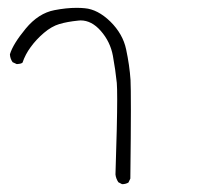

<svg xmlns="http://www.w3.org/2000/svg" viewBox="-20 -274 540 492"><path d="M292.5 197.8Q293 197.8 295.4 197.8Q297.9 197.8 301.8 196.8Q305.7 195.8 309.1 193.8L314 183.6Q315.4 66.4 315.4 7.3Q315.4 -51.8 314.5 -68.8Q312 -106.4 303.2 -147.5Q294.9 -187 262.7 -218.8Q230.5 -250 197.3 -252.9Q187.5 -253.9 176.3 -253.9Q149.9 -253.9 119.6 -248Q78.6 -240.2 45.9 -200.7Q13.2 -161.1 5.4 -134.8Q5.9 -124 12.2 -114.7L22.5 -109.9Q23.4 -109.9 24.9 -109.9Q26.4 -109.9 29.3 -110.4Q34.2 -110.8 37.6 -113.3Q44.9 -134.8 58.6 -153.3Q72.8 -172.9 92.5 -189.7Q112.3 -206.5 132.1 -212.4Q151.9 -218.3 180.2 -221.2Q183.6 -221.7 186.5 -221.7Q214.8 -221.7 238.3 -194.8Q262.7 -167 269.3 -130.9Q275.9 -94.7 279.3 -61.5Q280.3 -49.8 280.3 -19.5Q280.3 40 275.9 172.9Q276.9 183.1 283.2 192.9Z"/></svg>

Font: NaikaiFont
Style: Light
Weight: 300
Version: Version 1.89